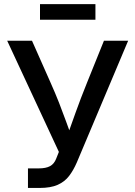

<svg xmlns="http://www.w3.org/2000/svg" viewBox="-20 -929 669 949"><path d="M118.2 0V-96.7H171.4Q207 -96.7 227.5 -107.9Q248 -119.1 257.8 -145L271 -178.2L15.6 -727.5H138.2L229.5 -521.5Q252.9 -469.2 271.5 -421.9Q290 -374.5 306.2 -329.8Q322.3 -285.2 338.9 -239.7H306.2Q329.1 -304.2 353.8 -373Q378.4 -441.9 410.6 -521.5L493.7 -727.5H613.3L359.9 -126.5Q343.3 -87.9 321.5 -59.3Q299.8 -30.8 265.1 -15.4Q230.5 0 175.3 0ZM451.7 -908.7V-831.5H177.7V-908.7Z"/></svg>

Font: Inter 24pt Medium
Style: Regular
Weight: 500
Designer: Rasmus Andersson
Foundry: rsms
Version: Version 4.001;git-66647c0bb